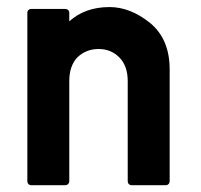

<svg xmlns="http://www.w3.org/2000/svg" viewBox="-20 -532 577 552"><path d="M69.8 0.5Q64.9 0.5 61.8 -2.9Q58.6 -6.3 58.6 -11.2V-494.6Q58.6 -500 61.8 -503.2Q64.9 -506.3 69.8 -506.3H167.5Q172.4 -506.3 175.8 -503.2Q179.2 -500 179.2 -494.6V-470.7Q224.6 -511.7 294.9 -511.7Q354.5 -511.7 411.1 -466.3Q467.8 -419.9 467.8 -332.5V-11.2Q467.8 -6.3 464.6 -2.9Q461.4 0.5 456.1 0.5H358.9Q353.5 0.5 350.3 -2.9Q347.2 -6.3 347.2 -11.2V-298.8Q347.2 -342.8 322.8 -367.2Q298.8 -391.1 263.7 -391.1Q227.5 -391.1 202.6 -367.2Q179.2 -342.8 179.2 -298.8V-11.2Q179.2 -6.3 175.8 -2.9Q172.4 0.5 167.5 0.5Z"/></svg>

Font: Alte DIN 1451 Mittelschrift
Style: Bold
Weight: 700
Designer: Peter Wiegel
Foundry: Peter Wiegel
Version: Version 1.003